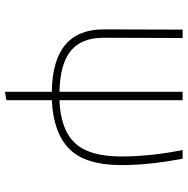

<svg xmlns="http://www.w3.org/2000/svg" viewBox="-11 -549 760 778"><g transform="rotate(90 369.0 -160.0)"><path d="M649 -272Q649 -126 583.5 -61Q518 4 386 10V194L352 200V10Q99 7 99 -200L100 -520H134L133 -200Q133 -109 187 -66Q241 -23 352 -21V-520H386V-21Q503 -25 558.5 -82.5Q614 -140 614 -271Q614 -390 588 -520H623Q649 -384 649 -272Z"/></g></svg>

Font: Fira Sans UltraLight
Style: Regular
Weight: 200
Designer: Carrois Corporate & Edenspiekermann AG
Foundry: Carrois Corporate GbR & Edenspiekermann AG
Version: Version 4.106;PS 004.106;hotconv 1.0.70;makeotf.lib2.5.58329